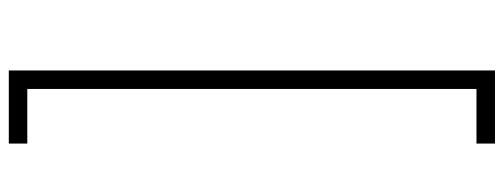

<svg xmlns="http://www.w3.org/2000/svg" viewBox="-374 -548 1144 436"><g transform="rotate(90 198.0 -330.0)"><path d="M140 222V-882H306V-840H182V180H306V222Z"/></g></svg>

Font: Manrope ExtraLight
Style: Regular
Weight: 200
Designer: Mikhail Sharanda
Foundry: Mikhail Sharanda
Version: Version 4.505